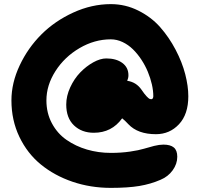

<svg xmlns="http://www.w3.org/2000/svg" viewBox="-20 -705 964 927"><path d="M515.1 202.1Q417 202.1 329.8 172.4Q242.7 142.6 177.2 89.1Q111.8 35.6 73.5 -44.4Q35.2 -124.5 35.2 -220.2Q35.2 -304.7 75 -389.2Q114.7 -473.6 179.7 -538.6Q244.6 -603.5 333.7 -644.3Q422.9 -685.1 515.1 -685.1Q585.4 -685.1 647.9 -653.8Q710.4 -622.6 753.4 -573.7Q796.4 -524.9 827.9 -464.8Q859.4 -404.8 874.3 -346.9Q889.2 -289.1 889.2 -240.2Q889.2 -153.3 844.2 -105.2Q799.3 -57.1 732.9 -57.1Q645.5 -57.1 600.1 -105Q583 -123.5 569.8 -133.8Q519.5 -64 433.1 -64Q374.5 -64 337.2 -99.6Q299.8 -135.3 299.8 -200.2Q299.8 -241.7 319.1 -283.4Q338.4 -325.2 367.4 -355.2Q396.5 -385.3 430.4 -404.1Q464.4 -422.9 493.2 -422.9Q541 -422.9 570.6 -401.1Q600.1 -379.4 600.1 -341.8Q600.1 -328.1 594.2 -314.9Q637.7 -308.6 663.1 -272Q677.2 -251 687.7 -240Q698.2 -229 702.4 -227.5Q706.5 -226.1 711.9 -226.1Q715.3 -226.1 717.8 -230.7Q720.2 -235.4 720.2 -240.2Q720.2 -266.6 713.4 -297.1Q706.5 -327.6 693.8 -358.2Q681.2 -388.7 662.6 -417Q644 -445.3 621.8 -467Q599.6 -488.8 571.8 -502Q543.9 -515.1 515.1 -515.1Q436.5 -515.1 364 -472.7Q291.5 -430.2 247.8 -361.8Q204.1 -293.5 204.1 -220.2Q204.1 -159.2 230.5 -109.9Q256.8 -60.5 301 -29.8Q345.2 1 400.1 17.1Q455.1 33.2 515.1 33.2Q564.9 33.2 607.9 26.9Q650.9 20.5 674.6 13.2Q698.2 5.9 723.9 -0.5Q749.5 -6.8 769 -6.8Q802.7 -6.8 819.3 7.1Q835.9 21 835.9 51.8Q835.9 86.4 813.7 117.2Q791.5 147.9 754.9 163.1Q708 183.6 652.8 192.9Q597.7 202.1 515.1 202.1Z"/></svg>

Font: Shantell Sans Bouncy
Style: Regular
Weight: 800
Designer: Stephen Nixon, Anya Danilova, Shantell Martin
Foundry: Arrow Type
Version: Version 1.006;[9816181b4]